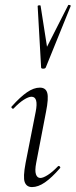

<svg xmlns="http://www.w3.org/2000/svg" viewBox="-20 -751 308 780"><path d="M110 9Q88 9 80.5 -11Q73 -31 84 -89L125 -297Q137 -358 108 -358Q96 -358 77 -346Q58 -334 36 -311Q33 -307 28.5 -311.5Q24 -316 28 -319Q62 -357 89.5 -376Q117 -395 142 -395Q166 -395 172 -373.5Q178 -352 167 -297L127 -89Q121 -58 126 -43Q131 -28 144 -28Q155 -28 174 -40Q193 -52 215 -75Q219 -79 223 -74.5Q227 -70 223 -67Q190 -29 162.5 -10Q135 9 110 9ZM147 -477 133 -726Q133 -729 139 -729.5Q145 -730 145 -727L171 -561L257 -730Q258 -732 263.5 -730.5Q269 -729 267 -726L166 -477Q164 -472 155.5 -472Q147 -472 147 -477Z"/></svg>

Font: Cormorant Garamond Light
Style: Italic
Weight: 300
Italic angle: -10°
Designer: Christian Thalmann (Catharsis Fonts)
Foundry: Catharsis Fonts
Version: Version 4.001